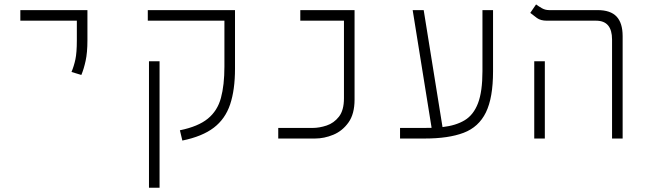

<svg xmlns="http://www.w3.org/2000/svg" viewBox="-20 -632 2970 876"><path d="M351.1 -290 306.2 -303.7Q317.4 -330.1 324 -361.1Q330.6 -392.1 330.6 -448.2V-537.6H72.8V-585.9H378.9V-448.2Q378.9 -392.1 370.6 -354.2Q362.3 -316.4 351.1 -290Z M1003.9 -585.9H1052.2V-318.4Q1052.2 -222.2 1030 -155.8Q1007.8 -89.4 955.3 -49.3Q902.8 -9.3 812 9.3L800.8 -37.6Q884.3 -54.7 928.2 -90.6Q972.2 -126.5 988 -185.1Q1003.9 -243.7 1003.9 -328.1V-537.6H654.3V-585.9ZM708 224.6H659.7V-352.5H708Z M1249.5 0V-48.3H1406.7Q1437 -48.3 1470.2 -59.3Q1503.4 -70.3 1526.4 -99.6Q1549.3 -128.9 1549.3 -183.6V-537.6H1350.1V-585.9H1597.7V-177.7Q1597.7 -111.8 1569.8 -73Q1542 -34.2 1500.5 -17.1Q1459 0 1417.5 0Z M1805.2 0V-48.3H1915Q1933.6 -48.3 1949.2 -48.8L1862.8 -585.9H1913.1L1999 -52.2Q2060.1 -59.1 2100.3 -83.5Q2140.6 -107.9 2160.9 -161.1Q2181.2 -214.4 2181.2 -307.1V-585.9H2229.5V-306.2Q2229.5 -185.5 2196.8 -118.9Q2164.1 -52.2 2095.2 -26.1Q2026.4 0 1918 0Z M2772.5 0V-451.7Q2772.5 -537.6 2699.7 -537.6H2475.1Q2446.8 -537.6 2429.9 -549.8Q2413.1 -562 2399.4 -573.2L2425.8 -611.8Q2437 -603.5 2452.1 -594.7Q2467.3 -585.9 2485.4 -585.9H2706.1Q2765.6 -585.9 2793.2 -556.4Q2820.8 -526.9 2820.8 -467.3V0ZM2417.5 0V-352.5H2465.8V0Z"/></svg>

Font: Cascadia Code ExtraLight
Style: Regular
Weight: 200
Monospace: yes
Designer: Aaron Bell
Foundry: Saja Typeworks
Version: Version 2407.024; ttfautohint (v1.8.4)